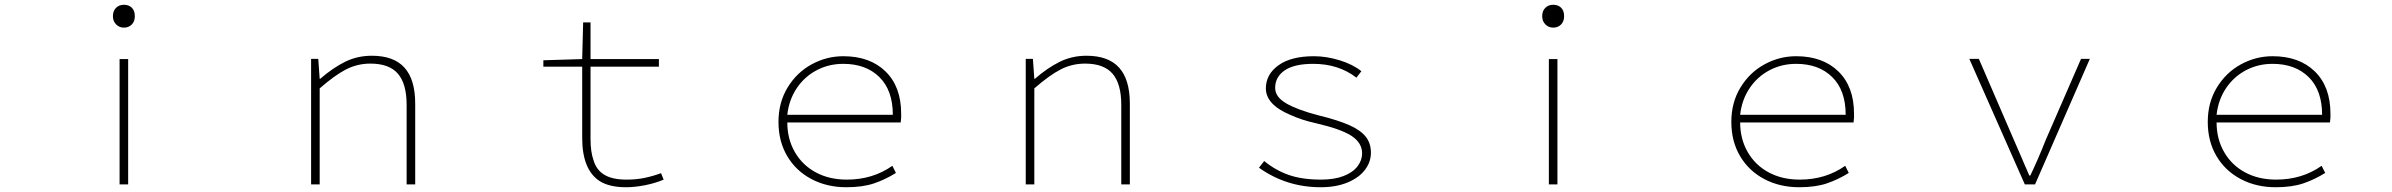

<svg xmlns="http://www.w3.org/2000/svg" viewBox="-20 -774 10040 806"><path d="M482 -526H518V0H482ZM454 -706Q454 -728 467 -741Q480 -754 500 -754Q521 -754 533.5 -741.5Q546 -729 546 -706Q546 -684 533 -671Q520 -658 500 -658Q481 -658 467.5 -671.5Q454 -685 454 -706Z M1286 -527H1316L1322 -443H1324Q1377 -489 1428.5 -514.5Q1480 -540 1541 -540Q1633 -540 1678 -490Q1723 -440 1723 -339V0H1687V-334Q1687 -422 1650.5 -464.5Q1614 -507 1535 -507Q1480 -507 1432.5 -482.5Q1385 -458 1322 -403V0H1286Z M2497 -14Q2424 -62 2424 -195V-494H2261V-521L2424 -526L2428 -680H2459V-526H2746V-494H2459V-190Q2459 -136 2472 -100Q2484 -60 2517.5 -40Q2551 -20 2610 -20Q2651 -20 2685 -27Q2719 -34 2755 -47L2766 -20Q2731 -5 2688 3.5Q2645 12 2608 12Q2538 12 2497 -14Z M3248 -262Q3248 -344 3286.5 -407Q3325 -470 3387.5 -504Q3450 -538 3520 -538Q3632 -538 3697.5 -474Q3763 -410 3763 -297V-280Q3763 -274 3761 -260H3285Q3285 -191 3316.5 -136Q3348 -81 3404.5 -50.5Q3461 -20 3535 -20Q3644 -20 3726 -78L3741 -48Q3696 -20 3648.5 -4Q3601 12 3533 12Q3451 12 3386 -22.5Q3321 -57 3284.5 -119Q3248 -181 3248 -262ZM3520 -506Q3459 -506 3408 -479Q3357 -452 3324.5 -403.5Q3292 -355 3285 -292H3728Q3728 -395 3671.5 -450.5Q3615 -506 3520 -506Z M4286 -527H4316L4322 -443H4324Q4377 -489 4428.5 -514.5Q4480 -540 4541 -540Q4633 -540 4678 -490Q4723 -440 4723 -339V0H4687V-334Q4687 -422 4650.5 -464.5Q4614 -507 4535 -507Q4480 -507 4432.5 -482.5Q4385 -458 4322 -403V0H4286Z M5265 -70 5287 -98Q5333 -60 5389 -40Q5445 -20 5526 -20Q5581 -20 5620 -35Q5659 -50 5678.5 -75.5Q5698 -101 5698 -130Q5698 -174 5654.5 -203Q5611 -232 5503 -257Q5444 -270 5396 -292Q5294 -335 5294 -403Q5294 -462 5347 -500Q5400 -538 5496 -538Q5548 -538 5603.5 -521Q5659 -504 5695 -475L5674 -448Q5599 -506 5493 -506Q5413 -506 5373 -478.5Q5333 -451 5333 -405Q5333 -367 5379.5 -340Q5426 -313 5514 -290Q5596 -270 5643.5 -249Q5691 -228 5713 -200.5Q5735 -173 5735 -133Q5735 -94 5710 -61Q5685 -28 5637 -8Q5589 12 5524 12Q5380 12 5265 -70Z M6482 -526H6518V0H6482ZM6454 -706Q6454 -728 6467 -741Q6480 -754 6500 -754Q6521 -754 6533.5 -741.5Q6546 -729 6546 -706Q6546 -684 6533 -671Q6520 -658 6500 -658Q6481 -658 6467.5 -671.5Q6454 -685 6454 -706Z M7248 -262Q7248 -344 7286.5 -407Q7325 -470 7387.5 -504Q7450 -538 7520 -538Q7632 -538 7697.5 -474Q7763 -410 7763 -297V-280Q7763 -274 7761 -260H7285Q7285 -191 7316.5 -136Q7348 -81 7404.5 -50.5Q7461 -20 7535 -20Q7644 -20 7726 -78L7741 -48Q7696 -20 7648.5 -4Q7601 12 7533 12Q7451 12 7386 -22.5Q7321 -57 7284.5 -119Q7248 -181 7248 -262ZM7520 -506Q7459 -506 7408 -479Q7357 -452 7324.5 -403.5Q7292 -355 7285 -292H7728Q7728 -395 7671.5 -450.5Q7615 -506 7520 -506Z M8247 -527H8287L8434 -187L8467 -111L8475 -92Q8491 -54 8499 -37H8503Q8534 -101 8568 -187L8716 -527H8753L8523 0H8480Z M9248 -262Q9248 -344 9286.5 -407Q9325 -470 9387.5 -504Q9450 -538 9520 -538Q9632 -538 9697.5 -474Q9763 -410 9763 -297V-280Q9763 -274 9761 -260H9285Q9285 -191 9316.5 -136Q9348 -81 9404.5 -50.5Q9461 -20 9535 -20Q9644 -20 9726 -78L9741 -48Q9696 -20 9648.5 -4Q9601 12 9533 12Q9451 12 9386 -22.5Q9321 -57 9284.5 -119Q9248 -181 9248 -262ZM9520 -506Q9459 -506 9408 -479Q9357 -452 9324.5 -403.5Q9292 -355 9285 -292H9728Q9728 -395 9671.5 -450.5Q9615 -506 9520 -506Z"/></svg>

Font: Merged Yaku Han JP Thin
Style: Regular
Weight: 250
Designer: Ryoko NISHIZUKA 西塚涼子 (kana, bopomofo & ideographs); Paul D. Hunt (Latin, Greek & Cyrillic); Sandoll Communications 산돌커뮤니
Foundry: Adobe
Version: Version 2.004